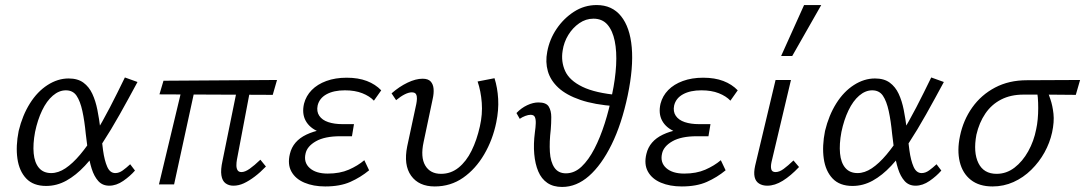

<svg xmlns="http://www.w3.org/2000/svg" viewBox="-20 -731 4301 761"><path d="M163 6Q112 6 84 -23.5Q56 -53 49 -102.5Q42 -152 54 -212Q69 -274 98.5 -321Q128 -368 168.5 -394Q209 -420 252 -420Q288 -420 310.5 -403.5Q333 -387 346 -359Q359 -331 366 -295.5Q373 -260 378 -220Q383 -175 388.5 -135Q394 -95 405 -70Q416 -45 437 -45Q452 -45 466.5 -55.5Q481 -66 496 -80L515 -55Q496 -33 468.5 -14Q441 5 413 5Q386 5 369.5 -13.5Q353 -32 343.5 -62Q334 -92 329 -128Q324 -164 320 -200Q315 -252 306.5 -291Q298 -330 283.5 -351.5Q269 -373 241 -373Q214 -373 189.5 -352Q165 -331 147 -293.5Q129 -256 119 -208Q110 -160 113.5 -123Q117 -86 134.5 -65.5Q152 -45 183 -45Q211 -45 239.5 -64Q268 -83 297.5 -118Q327 -153 356.5 -200.5Q386 -248 415.5 -305Q445 -362 475 -424L525 -406Q489 -339 454.5 -277.5Q420 -216 386 -164Q352 -112 316.5 -74Q281 -36 243 -15Q205 6 163 6Z M905 5Q887 5 874 -4.5Q861 -14 857.5 -36Q854 -58 862 -94L926 -409H978L919 -98Q917 -87 917 -75.5Q917 -64 921.5 -56.5Q926 -49 937 -49Q951 -49 969.5 -62Q988 -75 1012 -98L1034 -71Q1012 -48 989.5 -31Q967 -14 946.5 -4.5Q926 5 905 5ZM610 0 708 -409H759L670 0ZM1061 -355 612 -357 628 -411 1078 -414Z M1269 8Q1222 8 1186.5 -7Q1151 -22 1135 -51Q1119 -80 1129 -121Q1141 -172 1194.5 -197.5Q1248 -223 1329 -223L1326 -194Q1279 -194 1243 -209Q1207 -224 1191.5 -252.5Q1176 -281 1185 -320Q1193 -351 1215.5 -374Q1238 -397 1273.5 -410Q1309 -423 1354 -423Q1400 -423 1434 -410Q1468 -397 1491 -373L1462 -332Q1445 -350 1416 -361.5Q1387 -373 1347 -373Q1303 -373 1274.5 -357.5Q1246 -342 1239 -313Q1234 -289 1245.5 -272Q1257 -255 1281 -247Q1305 -239 1337 -239H1383L1375 -191H1329Q1267 -191 1232 -171Q1197 -151 1191 -122Q1183 -87 1207.5 -65Q1232 -43 1279 -43Q1327 -43 1362.5 -58.5Q1398 -74 1424 -96L1443 -56Q1409 -28 1368.5 -10Q1328 8 1269 8Z M1703 8Q1640 8 1609.5 -34.5Q1579 -77 1594 -151L1630 -319Q1632 -329 1632.5 -339.5Q1633 -350 1629 -357.5Q1625 -365 1612 -365Q1600 -365 1584 -357Q1568 -349 1550 -334L1532 -361Q1563 -388 1595.5 -403.5Q1628 -419 1655 -419Q1677 -419 1687 -408Q1697 -397 1698.5 -379Q1700 -361 1695 -339L1659 -168Q1646 -108 1665.5 -75Q1685 -42 1728 -42Q1767 -42 1797.5 -66.5Q1828 -91 1849 -133.5Q1870 -176 1882 -230Q1893 -278 1889.5 -324Q1886 -370 1873 -408L1940 -421Q1952 -383 1954.5 -339Q1957 -295 1947 -246Q1933 -177 1899 -119Q1865 -61 1815.5 -26.5Q1766 8 1703 8Z M2100 -206Q2103 -227 2103.5 -242.5Q2104 -258 2100 -267Q2096 -276 2083 -276Q2074 -276 2062 -271.5Q2050 -267 2040 -260L2027 -283Q2046 -303 2069.5 -314Q2093 -325 2114 -325Q2145 -325 2155 -308.5Q2165 -292 2165 -267Q2165 -242 2163 -218Q2157 -168 2159.5 -128.5Q2162 -89 2177.5 -66.5Q2193 -44 2223 -44Q2257 -44 2285 -70.5Q2313 -97 2336 -141.5Q2359 -186 2377 -242.5Q2395 -299 2406 -357Q2419 -418 2422 -472.5Q2425 -527 2416.5 -568.5Q2408 -610 2387.5 -633.5Q2367 -657 2332 -657Q2302 -657 2276 -639Q2250 -621 2232.5 -592.5Q2215 -564 2210 -530Q2203 -487 2220 -449.5Q2237 -412 2288.5 -387Q2340 -362 2432 -354L2419 -310Q2336 -316 2280.5 -335Q2225 -354 2193.5 -383Q2162 -412 2151.5 -448.5Q2141 -485 2149 -526Q2158 -575 2186 -616.5Q2214 -658 2255 -684.5Q2296 -711 2345 -711Q2406 -711 2441.5 -667Q2477 -623 2484 -543Q2491 -463 2468 -353Q2444 -239 2404 -158Q2364 -77 2314.5 -33.5Q2265 10 2208 10Q2173 10 2149.5 -6Q2126 -22 2113.5 -51.5Q2101 -81 2097.5 -120.5Q2094 -160 2100 -206Z M2682 8Q2635 8 2599.5 -7Q2564 -22 2548 -51Q2532 -80 2542 -121Q2554 -172 2607.5 -197.5Q2661 -223 2742 -223L2739 -194Q2692 -194 2656 -209Q2620 -224 2604.5 -252.5Q2589 -281 2598 -320Q2606 -351 2628.5 -374Q2651 -397 2686.5 -410Q2722 -423 2767 -423Q2813 -423 2847 -410Q2881 -397 2904 -373L2875 -332Q2858 -350 2829 -361.5Q2800 -373 2760 -373Q2716 -373 2687.5 -357.5Q2659 -342 2652 -313Q2647 -289 2658.5 -272Q2670 -255 2694 -247Q2718 -239 2750 -239H2796L2788 -191H2742Q2680 -191 2645 -171Q2610 -151 2604 -122Q2596 -87 2620.5 -65Q2645 -43 2692 -43Q2740 -43 2775.5 -58.5Q2811 -74 2837 -96L2856 -56Q2822 -28 2781.5 -10Q2741 8 2682 8Z M3021 5Q3002 5 2988.5 -3.5Q2975 -12 2971 -29.5Q2967 -47 2973 -74L3054 -414H3115L3038 -89Q3034 -71 3037 -60Q3040 -49 3054 -49Q3069 -49 3086 -61.5Q3103 -74 3125 -95L3147 -69Q3114 -34 3082.5 -14.5Q3051 5 3021 5ZM3076 -509 3167 -711H3235L3120 -509Z M3359 6Q3308 6 3280 -23.5Q3252 -53 3245 -102.5Q3238 -152 3250 -212Q3265 -274 3294.5 -321Q3324 -368 3364.5 -394Q3405 -420 3448 -420Q3484 -420 3506.5 -403.5Q3529 -387 3542 -359Q3555 -331 3562 -295.5Q3569 -260 3574 -220Q3579 -175 3584.5 -135Q3590 -95 3601 -70Q3612 -45 3633 -45Q3648 -45 3662.5 -55.5Q3677 -66 3692 -80L3711 -55Q3692 -33 3664.5 -14Q3637 5 3609 5Q3582 5 3565.5 -13.5Q3549 -32 3539.5 -62Q3530 -92 3525 -128Q3520 -164 3516 -200Q3511 -252 3502.5 -291Q3494 -330 3479.5 -351.5Q3465 -373 3437 -373Q3410 -373 3385.5 -352Q3361 -331 3343 -293.5Q3325 -256 3315 -208Q3306 -160 3309.5 -123Q3313 -86 3330.5 -65.5Q3348 -45 3379 -45Q3407 -45 3435.5 -64Q3464 -83 3493.5 -118Q3523 -153 3552.5 -200.5Q3582 -248 3611.5 -305Q3641 -362 3671 -424L3721 -406Q3685 -339 3650.5 -277.5Q3616 -216 3582 -164Q3548 -112 3512.5 -74Q3477 -36 3439 -15Q3401 6 3359 6Z M3914 8Q3861 8 3828 -18Q3795 -44 3784 -89.5Q3773 -135 3785 -192Q3798 -255 3833.5 -305Q3869 -355 3924 -384Q3979 -413 4050 -413L4261 -414L4244 -355Q4183 -356 4130 -356Q4077 -356 4036 -356Q3986 -356 3948 -336.5Q3910 -317 3885.5 -281Q3861 -245 3850 -197Q3837 -127 3858 -84.5Q3879 -42 3930 -42Q3969 -42 4001 -66.5Q4033 -91 4055.5 -131.5Q4078 -172 4087 -219Q4091 -237 4093 -258.5Q4095 -280 4095 -302.5Q4095 -325 4093.5 -344Q4092 -363 4088 -374L4127 -384Q4135 -362 4143.5 -337Q4152 -312 4155.5 -280Q4159 -248 4150 -206Q4141 -165 4120 -127Q4099 -89 4067.5 -58Q4036 -27 3997 -9.5Q3958 8 3914 8Z"/></svg>

Font: Ysabeau Office
Style: Italic
Weight: 400
Italic angle: -12°
Designer: Christian Thalmann (Catharsis Fonts)
Version: Version 2.001;gftools[0.9.30]; featfreeze: tnum,lnum,ss02